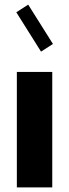

<svg xmlns="http://www.w3.org/2000/svg" viewBox="-20 -814 300 834"><path d="M210 -623 102.5 -793.9 50.8 -760.7 158.2 -589.8ZM53.2 -501.5V0H207V-501.5Z"/></svg>

Font: Estedad-VF-FD Black
Style: Regular
Weight: 900
Designer: Amin Abedi
Version: Version 4.000